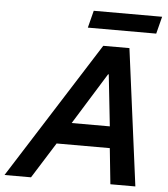

<svg xmlns="http://www.w3.org/2000/svg" viewBox="-115 -893 827 944"><g transform="rotate(5 298.5 -421.0)"><path d="M-57.5 0 370.8 -675H500L588.3 0H465L446.7 -176.7H184.2L73.3 0ZM249.2 -283.3H437.5L410 -537.5H406.7ZM287.5 -757.5 309.2 -842.5H646.7L625 -757.5Z"/></g></svg>

Font: Funnel Sans SemiBold
Style: Italic
Weight: 600
Italic angle: -14.036°
Designer: NORD ID, Kristian Moeller
Foundry: Dicotype
Version: Version 1.000